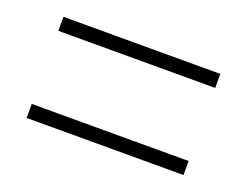

<svg xmlns="http://www.w3.org/2000/svg" viewBox="-54 -571 563 437"><g transform="rotate(20 227.5 -352.5)"><path d="M37 -441H417V-475H37ZM37 -230H417V-264H37Z"/></g></svg>

Font: Noto Sans Myanmar Condensed ExtraLight
Style: Regular
Weight: 200
Width: 3
Designer: Monotype Design Team
Foundry: Monotype Imaging Inc.
Version: Version 2.107